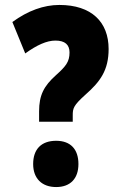

<svg xmlns="http://www.w3.org/2000/svg" viewBox="-20 -744 494 776"><path d="M138 -294V-252H274V-277C274 -306 276 -317 326 -362C385 -414 419 -460 419 -546C419 -655 350 -724 220 -724C157 -724 93 -701 30 -655L82 -528C129 -562 169 -580 204 -580C243 -580 261 -563 261 -532C261 -494 246 -476 206 -440C157 -396 138 -359 138 -294ZM114 -81C114 -22 150 12 207 12C264 12 297 -22 297 -81C297 -141 265 -175 207 -175C147 -175 114 -141 114 -81Z"/></svg>

Font: Noto Sans Bengali ExtraCondensed Black
Style: Regular
Weight: 900
Width: 2
Designer: Joana Ranito - Universal Thirst; Jelle Bosma - Monotype Design Team
Foundry: Universal Thirst ehf.
Version: Version 3.000